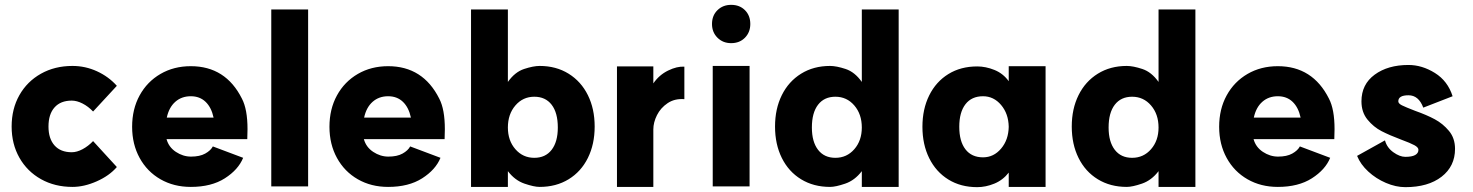

<svg xmlns="http://www.w3.org/2000/svg" viewBox="-20 -751 6076 792"><path d="M364 -169 462 -62Q431 -26 379 -3Q327 20 279 20Q206 20 149 -12Q92 -44 60 -100.5Q28 -157 28 -229Q28 -302 60 -358.5Q92 -415 149 -447Q206 -479 279 -479Q332 -479 380 -457Q428 -435 462 -397L364 -291Q344 -312 320.5 -324Q297 -336 276 -336Q230 -336 205 -308Q180 -280 180 -229Q180 -179 205 -151Q230 -123 276 -123Q297 -123 320.5 -135.5Q344 -148 364 -169Z M525 -228Q525 -301 556 -357.5Q587 -414 642 -446Q697 -478 767 -478Q911 -478 978 -344Q1001 -300 1001 -218L1000 -177H667Q676 -144 705.5 -124.5Q735 -105 768 -105Q804 -105 826.5 -117.5Q849 -130 858 -147L983 -100Q963 -51 907.5 -15.5Q852 20 767 20Q697 20 642 -11.5Q587 -43 556 -99.5Q525 -156 525 -228ZM767 -354Q729 -354 703 -331Q677 -308 668 -266H861Q852 -308 828 -331Q804 -354 767 -354Z M1251 -712V18H1099V-712Z M1339 -228Q1339 -301 1370 -357.5Q1401 -414 1456 -446Q1511 -478 1581 -478Q1725 -478 1792 -344Q1815 -300 1815 -218L1814 -177H1481Q1490 -144 1519.5 -124.5Q1549 -105 1582 -105Q1618 -105 1640.5 -117.5Q1663 -130 1672 -147L1797 -100Q1777 -51 1721.5 -15.5Q1666 20 1581 20Q1511 20 1456 -11.5Q1401 -43 1370 -99.5Q1339 -156 1339 -228ZM1581 -354Q1543 -354 1517 -331Q1491 -308 1482 -266H1675Q1666 -308 1642 -331Q1618 -354 1581 -354Z M2075 -45V20H1923V-712H2075V-413Q2104 -454 2142 -466.5Q2180 -479 2206 -479Q2274 -479 2325.5 -447Q2377 -415 2405 -358.5Q2433 -302 2433 -229Q2433 -156 2405 -99.5Q2377 -43 2325.5 -11.5Q2274 20 2206 20Q2183 20 2143.5 6.5Q2104 -7 2075 -45ZM2281 -225Q2281 -286 2255.5 -319Q2230 -352 2184 -352Q2137 -352 2106 -316Q2075 -280 2075 -225Q2075 -171 2106 -135.5Q2137 -100 2184 -100Q2230 -100 2255.5 -133Q2281 -166 2281 -225Z M2525 -477H2675V-407Q2699 -442 2736 -460Q2773 -478 2803 -476V-342Q2763 -345 2734 -325.5Q2705 -306 2690 -276Q2675 -246 2675 -217V20H2525Z M3072 -479V18H2920V-479ZM3075 -652Q3075 -618 3053 -595.5Q3031 -573 2996 -573Q2962 -573 2939.5 -595.5Q2917 -618 2917 -652Q2917 -687 2939.5 -709Q2962 -731 2996 -731Q3031 -731 3053 -709Q3075 -687 3075 -652Z M3177 -229Q3177 -302 3205 -358.5Q3233 -415 3284.5 -447Q3336 -479 3404 -479Q3430 -479 3468 -466.5Q3506 -454 3535 -413V-712H3687V20H3535V-45Q3506 -7 3466.5 6.5Q3427 20 3404 20Q3336 20 3284.5 -11.5Q3233 -43 3205 -99.5Q3177 -156 3177 -229ZM3535 -225Q3535 -280 3504 -316Q3473 -352 3426 -352Q3380 -352 3354.5 -319Q3329 -286 3329 -225Q3329 -166 3354.5 -133Q3380 -100 3426 -100Q3473 -100 3504 -135.5Q3535 -171 3535 -225Z M3785 -228Q3785 -301 3813 -357.5Q3841 -414 3892 -445.5Q3943 -477 4011 -477Q4046 -477 4082 -462.5Q4118 -448 4141 -416V-478H4293V20H4141V-39Q4117 -8 4081.5 6.5Q4046 21 4011 21Q3943 21 3892 -10.5Q3841 -42 3813 -98.5Q3785 -155 3785 -228ZM4141 -228Q4140 -282 4109.5 -318Q4079 -354 4035 -354Q3988 -354 3962.5 -321Q3937 -288 3937 -228Q3937 -168 3962.5 -135Q3988 -102 4035 -102Q4079 -102 4109.5 -138Q4140 -174 4141 -228Z M4401 -229Q4401 -302 4429 -358.5Q4457 -415 4508.5 -447Q4560 -479 4628 -479Q4654 -479 4692 -466.5Q4730 -454 4759 -413V-712H4911V20H4759V-45Q4730 -7 4690.5 6.5Q4651 20 4628 20Q4560 20 4508.5 -11.5Q4457 -43 4429 -99.5Q4401 -156 4401 -229ZM4759 -225Q4759 -280 4728 -316Q4697 -352 4650 -352Q4604 -352 4578.5 -319Q4553 -286 4553 -225Q4553 -166 4578.5 -133Q4604 -100 4650 -100Q4697 -100 4728 -135.5Q4759 -171 4759 -225Z M5009 -228Q5009 -301 5040 -357.5Q5071 -414 5126 -446Q5181 -478 5251 -478Q5395 -478 5462 -344Q5485 -300 5485 -218L5484 -177H5151Q5160 -144 5189.5 -124.5Q5219 -105 5252 -105Q5288 -105 5310.5 -117.5Q5333 -130 5342 -147L5467 -100Q5447 -51 5391.5 -15.5Q5336 20 5251 20Q5181 20 5126 -11.5Q5071 -43 5040 -99.5Q5009 -156 5009 -228ZM5251 -354Q5213 -354 5187 -331Q5161 -308 5152 -266H5345Q5336 -308 5312 -331Q5288 -354 5251 -354Z M5777 -104Q5804 -104 5817.5 -111.5Q5831 -119 5831 -133Q5831 -143 5814.5 -152Q5798 -161 5760 -175Q5712 -193 5679 -210Q5646 -227 5621 -257.5Q5596 -288 5596 -333Q5596 -403 5650.5 -443Q5705 -483 5790 -483Q5846 -483 5899 -450Q5952 -417 5972 -354L5851 -307Q5832 -358 5790 -358Q5748 -358 5748 -333Q5748 -324 5763 -316.5Q5778 -309 5817 -294Q5865 -277 5898.5 -259Q5932 -241 5957 -211Q5982 -181 5982 -137Q5982 -65 5926.5 -22Q5871 21 5777 21Q5738 21 5697 3.5Q5656 -14 5624 -43.5Q5592 -73 5578 -108L5693 -172Q5701 -142 5727.5 -123Q5754 -104 5777 -104Z"/></svg>

Font: SUITE Heavy
Style: Regular
Weight: 900
Designer: Sun
Foundry: Sun
Version: Version 2.040